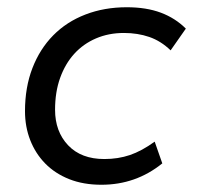

<svg xmlns="http://www.w3.org/2000/svg" viewBox="-20 -500 548 530"><path d="M260 10Q210 10 171 -5.5Q132 -21 105 -48.5Q78 -76 63.5 -113Q49 -150 49 -193Q49 -259 69.5 -312Q90 -365 127 -402.5Q164 -440 216 -460Q268 -480 330 -480Q384 -480 424 -465Q464 -450 493 -421L451 -361Q424 -387 392 -398Q360 -409 322 -409Q280 -409 245 -394Q210 -379 185 -351.5Q160 -324 146 -285Q132 -246 132 -197Q132 -137 168 -99Q204 -61 268 -61Q306 -61 338.5 -72Q371 -83 407 -109L428 -49Q355 10 260 10Z"/></svg>

Font: Celebes
Style: Italic
Weight: 400
Italic angle: -10°
Designer: Anugrah Pasau
Foundry: Lafontype
Version: Version 1.000; ttfautohint (v1.8.4)